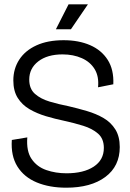

<svg xmlns="http://www.w3.org/2000/svg" viewBox="-20 -860 605 893"><path d="M288 13Q210 13 151 -11.5Q92 -36 61 -85.5Q30 -135 35 -209L107 -221Q102 -157 127 -120.5Q152 -84 195.5 -69Q239 -54 289 -54Q369 -54 416 -85Q463 -116 463 -172Q463 -215 436 -238.5Q409 -262 367 -275Q325 -288 279 -298Q236 -307 194 -319.5Q152 -332 117.5 -352Q83 -372 62.5 -404.5Q42 -437 42 -486Q42 -540 69.5 -582.5Q97 -625 149.5 -649Q202 -673 276 -673Q346 -673 399 -650Q452 -627 481 -581.5Q510 -536 507 -468L436 -454Q441 -504 420.5 -538Q400 -572 360.5 -589.5Q321 -607 271 -607Q200 -607 158 -574.5Q116 -542 116 -490Q116 -447 142.5 -423.5Q169 -400 211 -387.5Q253 -375 299 -366Q342 -356 384.5 -343.5Q427 -331 461.5 -311Q496 -291 516.5 -258Q537 -225 537 -176Q537 -87 470 -37Q403 13 288 13ZM310 -724H240L299 -840H389Z"/></svg>

Font: Bricolage Grotesque 96pt Light
Style: Regular
Weight: 300
Designer: Mathieu Triay
Foundry: Atelier Triay
Version: Version 1.001; ttfautohint (v1.8.4.7-5d5b);gftools[0.9.33.de